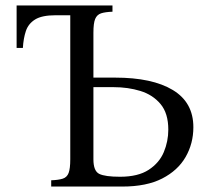

<svg xmlns="http://www.w3.org/2000/svg" viewBox="-20 -685 765 705"><path d="M323 -400H403Q539 -400 614.5 -354.5Q690 -309 690 -218Q690 -158 661.5 -108.5Q633 -59 575.5 -29.5Q518 0 429 0H168V-23Q195 -24 210.5 -29Q226 -34 232 -50Q238 -66 238 -100V-629H184Q134 -629 109 -613.5Q84 -598 75 -571Q66 -544 64 -509H41V-665H393V-642Q366 -641 351 -636Q336 -631 329.5 -615.5Q323 -600 323 -565ZM421 -36Q487 -36 526 -61.5Q565 -87 581.5 -126.5Q598 -166 598 -209Q598 -269 569.5 -303Q541 -337 495.5 -351Q450 -365 397 -365H323V-100Q323 -57 344.5 -46.5Q366 -36 421 -36Z"/></svg>

Font: Bona Nova SC
Style: Regular
Weight: 400
Designer: Mateusz Machalski
Foundry: Capitalics
Version: Version 4.001; ttfautohint (v1.8.4.7-5d5b)